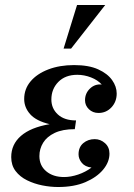

<svg xmlns="http://www.w3.org/2000/svg" viewBox="-20 -740 539 770"><path d="M321 -338Q321 -366 341 -385Q361 -404 388 -401Q372 -419 345 -429.5Q318 -440 290 -440Q242 -440 214 -411.5Q186 -383 186 -341Q186 -305 212 -281Q238 -257 285 -257L280 -222Q231 -222 199.5 -207Q168 -192 153 -167.5Q138 -143 138 -114Q138 -76 165.5 -53Q193 -30 237 -30Q264 -30 293.5 -40Q323 -50 347 -68Q321 -71 308 -87Q295 -103 295 -121Q295 -150 314 -166Q333 -182 360 -182Q383 -182 401 -166Q419 -150 419 -124Q419 -90 393.5 -59.5Q368 -29 322.5 -9.5Q277 10 213 10Q182 10 149.5 3.5Q117 -3 88.5 -17Q60 -31 42.5 -54Q25 -77 25 -110Q25 -161 64 -195Q103 -229 179 -242Q125 -255 101 -282Q77 -309 77 -343Q77 -383 102.5 -413.5Q128 -444 173.5 -461.5Q219 -479 277 -479Q336 -479 373.5 -462Q411 -445 429.5 -419Q448 -393 448 -365Q448 -332 427 -309.5Q406 -287 375 -287Q352 -287 336.5 -302Q321 -317 321 -338ZM402 -720 265 -545H235L289 -720Z"/></svg>

Font: Brygada 1918 SemiBold
Style: Italic
Weight: 600
Italic angle: -8°
Designer: Mateusz Machalski | Borys Kosmynka | Przemek Hoffer
Foundry: NIEPODLEGLA 2018
Version: Version 3.006